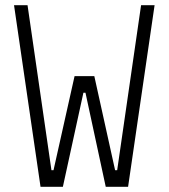

<svg xmlns="http://www.w3.org/2000/svg" viewBox="-20 -720 649 739"><path d="M301 -363 222 -1H136L34 -700H86L178 -65H186L267 -427H343L423 -65H431L523 -700H575L473 -1H387L309 -363Z"/></svg>

Font: Marvel
Style: Regular
Weight: 400
Designer: Carolina Trebol
Foundry: Carolina Trebol
Version: Version 1.001